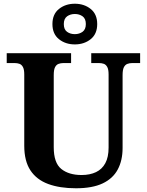

<svg xmlns="http://www.w3.org/2000/svg" viewBox="-20 -999 787 1029"><path d="M387.1 10Q300.2 10 238.1 -13Q176 -36 143 -86Q110 -136 110 -218V-600Q110 -626.9 102.8 -639.9Q95.7 -652.9 84.2 -657Q72.7 -661 59 -661H16V-714H361V-661H319Q305.3 -661 293.5 -656.5Q281.7 -652 274.8 -638.4Q268 -624.9 268 -596V-210Q268 -126 308.5 -93.5Q349 -61 417 -61Q462 -61 494.5 -76.5Q527 -92 544.5 -124.5Q562 -157 562 -208V-600Q562 -626.9 554.8 -639.9Q547.7 -652.9 536.2 -657Q524.7 -661 511 -661H469V-714H731V-661H688Q674.3 -661 662.5 -656.5Q650.7 -652 643.8 -638.4Q637 -624.9 637 -596V-206Q637 -139.2 611 -90.6Q585 -42 530 -16Q475 10 387.1 10ZM381 -761Q331 -761 296 -789Q261 -817 261 -870Q261 -923 296 -951Q331 -979 381 -979Q431 -979 466 -951Q501 -923 501 -870Q501 -817 466 -789Q431 -761 381 -761ZM380.9 -816Q405 -816 422.5 -828.6Q440 -841.3 440 -870.1Q440 -899 422.6 -911.5Q405.2 -924 381.1 -924Q357 -924 339.5 -911.4Q322 -898.7 322 -869.9Q322 -841 339.4 -828.5Q356.8 -816 380.9 -816Z"/></svg>

Font: Noto Serif Armenian
Style: Regular
Weight: 400
Designer: Monotype Design Team
Foundry: Monotype Imaging Inc.
Version: Version 2.007